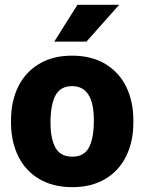

<svg xmlns="http://www.w3.org/2000/svg" viewBox="-20 -770 602 800"><path d="M206.1 -596.7 302.7 -750H476.6L340.3 -596.7ZM25.9 -269Q25.9 -347.2 55.4 -408Q85 -468.8 142.3 -503.4Q199.7 -538.1 280.3 -538.1Q361.3 -538.1 418.9 -503.4Q476.6 -468.8 506.1 -408Q535.6 -347.2 535.6 -269V-258.8Q535.6 -180.7 506.1 -119.9Q476.6 -59.1 419.2 -24.7Q361.8 9.8 281.2 9.8Q201.2 9.8 144 -23.9Q86.9 -57.6 57.1 -116.9Q27.3 -176.3 25.9 -252.4ZM281.2 -117.2Q330.6 -117.2 350.8 -155.8Q371.1 -194.3 371.1 -269Q371.1 -411.1 280.3 -411.1Q231.4 -411.1 210.9 -371.8Q190.4 -332.5 190.4 -258.8Q190.4 -192.9 210.9 -155Q231.4 -117.2 281.2 -117.2Z"/></svg>

Font: Mardoto Black
Style: Regular
Weight: 900
Designer: Christian Robertson, Vahan Hovhannisyan
Foundry: Google
Version: Version 1.000